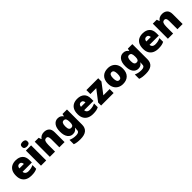

<svg xmlns="http://www.w3.org/2000/svg" viewBox="482 -2755 4974 4974"><g transform="rotate(-45 2969.5 -268.0)"><path d="M315 -563Q436 -563 506 -500Q576 -437 576 -310V-225H235Q237 -182 267.5 -154Q298 -126 356 -126Q408 -126 451 -136Q494 -146 540 -168V-31Q500 -10 452.5 0Q405 10 333 10Q249 10 183.5 -19.5Q118 -49 80 -112Q42 -175 42 -273Q42 -373 76.5 -437Q111 -501 172.5 -532Q234 -563 315 -563ZM322 -433Q288 -433 265.5 -412Q243 -391 239 -345H403Q402 -382 381.5 -407.5Q361 -433 322 -433Z M781 -776Q822 -776 852.5 -759Q883 -742 883 -691Q883 -642 852.5 -624.5Q822 -607 781 -607Q739 -607 709.5 -624.5Q680 -642 680 -691Q680 -742 709.5 -759Q739 -776 781 -776ZM876 -553V0H685V-553Z M1355 -563Q1441 -563 1495 -515Q1549 -467 1549 -360V0H1358V-302Q1358 -357 1342 -385Q1326 -413 1291 -413Q1237 -413 1218.5 -369Q1200 -325 1200 -242V0H1009V-553H1153L1179 -480H1186Q1212 -519 1254.5 -541Q1297 -563 1355 -563Z M1856 -563Q1914 -563 1949.5 -540.5Q1985 -518 2007 -485H2011L2025 -553H2190V1Q2190 118 2117.5 179Q2045 240 1895 240Q1828 240 1777 233Q1726 226 1679 208V49Q1729 70 1774 80.5Q1819 91 1884 91Q1999 91 1999 9V-1Q1999 -30 2005 -70H1999Q1980 -37 1945 -13.5Q1910 10 1853 10Q1765 10 1710 -63Q1655 -136 1655 -276Q1655 -416 1711 -489.5Q1767 -563 1856 -563ZM1928 -415Q1849 -415 1849 -273Q1849 -201 1869 -169.5Q1889 -138 1931 -138Q1978 -138 1996 -167.5Q2014 -197 2014 -256V-279Q2014 -344 1996.5 -379.5Q1979 -415 1928 -415Z M2571 -563Q2692 -563 2762 -500Q2832 -437 2832 -310V-225H2491Q2493 -182 2523.5 -154Q2554 -126 2612 -126Q2664 -126 2707 -136Q2750 -146 2796 -168V-31Q2756 -10 2708.5 0Q2661 10 2589 10Q2505 10 2439.5 -19.5Q2374 -49 2336 -112Q2298 -175 2298 -273Q2298 -373 2332.5 -437Q2367 -501 2428.5 -532Q2490 -563 2571 -563ZM2578 -433Q2544 -433 2521.5 -412Q2499 -391 2495 -345H2659Q2658 -382 2637.5 -407.5Q2617 -433 2578 -433Z M3346 0H2888V-109L3117 -407H2901V-553H3335V-435L3116 -146H3346Z M3965 -278Q3965 -139 3891 -64.5Q3817 10 3688 10Q3608 10 3546 -23.5Q3484 -57 3448.5 -121.5Q3413 -186 3413 -278Q3413 -415 3487 -489Q3561 -563 3691 -563Q3771 -563 3832.5 -530Q3894 -497 3929.5 -433.5Q3965 -370 3965 -278ZM3607 -278Q3607 -207 3626 -169.5Q3645 -132 3690 -132Q3734 -132 3752.5 -169.5Q3771 -207 3771 -278Q3771 -349 3752.5 -385Q3734 -421 3689 -421Q3646 -421 3626.5 -385Q3607 -349 3607 -278Z M4251 -563Q4309 -563 4344.5 -540.5Q4380 -518 4402 -485H4406L4420 -553H4585V1Q4585 118 4512.5 179Q4440 240 4290 240Q4223 240 4172 233Q4121 226 4074 208V49Q4124 70 4169 80.5Q4214 91 4279 91Q4394 91 4394 9V-1Q4394 -30 4400 -70H4394Q4375 -37 4340 -13.5Q4305 10 4248 10Q4160 10 4105 -63Q4050 -136 4050 -276Q4050 -416 4106 -489.5Q4162 -563 4251 -563ZM4323 -415Q4244 -415 4244 -273Q4244 -201 4264 -169.5Q4284 -138 4326 -138Q4373 -138 4391 -167.5Q4409 -197 4409 -256V-279Q4409 -344 4391.5 -379.5Q4374 -415 4323 -415Z M4966 -563Q5087 -563 5157 -500Q5227 -437 5227 -310V-225H4886Q4888 -182 4918.5 -154Q4949 -126 5007 -126Q5059 -126 5102 -136Q5145 -146 5191 -168V-31Q5151 -10 5103.5 0Q5056 10 4984 10Q4900 10 4834.5 -19.5Q4769 -49 4731 -112Q4693 -175 4693 -273Q4693 -373 4727.5 -437Q4762 -501 4823.5 -532Q4885 -563 4966 -563ZM4973 -433Q4939 -433 4916.5 -412Q4894 -391 4890 -345H5054Q5053 -382 5032.5 -407.5Q5012 -433 4973 -433Z M5681 -563Q5767 -563 5821 -515Q5875 -467 5875 -360V0H5684V-302Q5684 -357 5668 -385Q5652 -413 5617 -413Q5563 -413 5544.5 -369Q5526 -325 5526 -242V0H5335V-553H5479L5505 -480H5512Q5538 -519 5580.5 -541Q5623 -563 5681 -563Z"/></g></svg>

Font: Noto Sans Arabic Blk
Style: Regular
Weight: 900
Designer: Monotype Design Team, Nadine Chahine, Nizar Qandah and Khaled Hosny
Foundry: Monotype Imaging Inc.
Version: Version 2.012; ttfautohint (v1.8.4.7-5d5b)